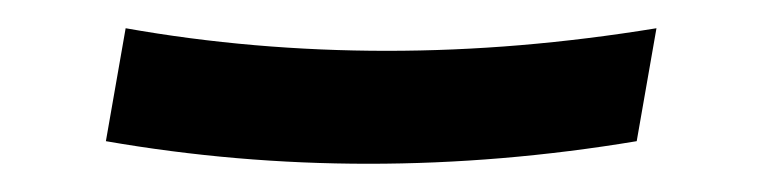

<svg xmlns="http://www.w3.org/2000/svg" viewBox="-20 -400 540 136"><path d="M241 -284Q194 -284 147.5 -288Q101 -292 55 -300L69 -380Q114 -372 160.5 -368Q207 -364 254 -364Q301 -364 348.5 -368Q396 -372 445 -380L431 -300Q383 -292 335.5 -288Q288 -284 241 -284Z"/></svg>

Font: Iosevka Medium Oblique
Style: Regular
Weight: 500
Italic angle: -9°
Monospace: yes
Designer: Belleve Invis
Foundry: Belleve Invis
Version: Version 32.5.0; ttfautohint (v1.8.4)